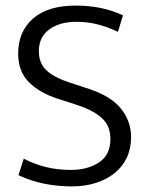

<svg xmlns="http://www.w3.org/2000/svg" viewBox="-20 -658 534 687"><path d="M251 -638Q296 -638 337.5 -630Q379 -622 420 -603L402 -544Q359 -564 324.5 -572Q290 -580 254 -580Q193 -580 156 -552.5Q119 -525 119 -475Q119 -431 147 -405.5Q175 -380 234 -361L301 -339Q378 -313 413.5 -268.5Q449 -224 449 -167Q449 -126 433.5 -93.5Q418 -61 390 -38.5Q362 -16 323 -3.5Q284 9 237 9Q189 9 141.5 0Q94 -9 46 -31L65 -90Q107 -69 147.5 -59.5Q188 -50 233 -50Q294 -50 334.5 -77Q375 -104 375 -160Q375 -180 369.5 -197.5Q364 -215 350 -230Q336 -245 312 -258.5Q288 -272 251 -284L186 -305Q123 -325 84 -363.5Q45 -402 45 -466Q45 -545 98 -591.5Q151 -638 251 -638Z"/></svg>

Font: Mukta Light
Style: Regular
Weight: 300
Designer: Girish Dalvi and Yashodeep Gholap
Foundry: Ek Type
Version: Version 2.538;PS 1.002;hotconv 16.6.51;makeotf.lib2.5.65220;